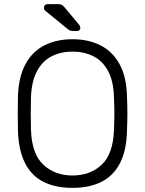

<svg xmlns="http://www.w3.org/2000/svg" viewBox="-20 -900 702 930"><path d="M331 10Q248 10 190 -19.5Q132 -49 101 -110.5Q70 -172 67 -266Q66 -311 66 -350Q66 -389 67 -434Q70 -527 103 -588.5Q136 -650 194.5 -680Q253 -710 331 -710Q409 -710 467.5 -680Q526 -650 559.5 -588.5Q593 -527 595 -434Q597 -389 597 -350Q597 -311 595 -266Q593 -172 561.5 -110.5Q530 -49 472 -19.5Q414 10 331 10ZM331 -50Q417 -50 472.5 -102Q528 -154 532 -271Q534 -316 534 -350Q534 -384 532 -429Q530 -507 503.5 -556Q477 -605 432.5 -627.5Q388 -650 331 -650Q275 -650 230.5 -627.5Q186 -605 159.5 -556Q133 -507 130 -429Q129 -384 129 -350Q129 -316 130 -271Q134 -154 190 -102Q246 -50 331 -50ZM338 -750Q328 -750 321.5 -751.5Q315 -753 307 -760L198 -849Q193 -854 193 -861Q193 -880 212 -880H258Q273 -880 280 -876Q287 -872 295 -862L364 -779Q369 -774 369 -766Q369 -750 353 -750Z"/></svg>

Font: Rubik Light Light
Style: Regular
Weight: 300
Version: Version 2.101